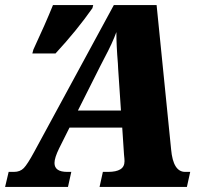

<svg xmlns="http://www.w3.org/2000/svg" viewBox="-60 -734 799 754"><path d="M687 -59 674 0H331L344 -59H365Q396 -59 412.5 -69Q429 -79 429 -101Q429 -109 427 -127L420 -233H213L172 -151Q154 -114 154 -94Q154 -59 204 -59H220L207 0H-40L-26 -59H-5Q19 -59 33.5 -74Q48 -89 74 -137L387 -714H555L612 -147Q620 -59 667 -59ZM415 -300 404 -464 403 -484Q397 -556 397 -608Q382 -566 350 -506L333 -473L246 -300ZM71 -539Q119 -642 148 -714H306L303 -702Q242 -615 158 -524H67Z"/></svg>

Font: Noto Serif NarrowBlack
Style: Italic
Weight: 900
Width: 4
Italic angle: -12°
Designer: Monotype Design Team
Foundry: Monotype Imaging Inc.
Version: Version 1.001